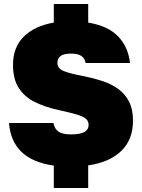

<svg xmlns="http://www.w3.org/2000/svg" viewBox="-20 -820 710 960"><path d="M249 120V8Q143 -7 87.5 -60.5Q32 -114 25 -205H247Q253 -175 273 -161.5Q293 -148 335 -148Q381 -148 402 -160Q423 -172 423 -196Q423 -215 408.5 -227Q394 -239 360.5 -248.5Q327 -258 272 -270Q204 -285 153 -310.5Q102 -336 73.5 -380.5Q45 -425 45 -496Q45 -584 99.5 -637.5Q154 -691 249 -707V-800H421V-707Q519 -691 570 -638.5Q621 -586 630 -505H408Q404 -528 387 -540Q370 -552 335 -552Q299 -552 283 -540Q267 -528 267 -506Q267 -478 298 -465Q329 -452 400 -439Q449 -429 493 -414.5Q537 -400 571.5 -375Q606 -350 625.5 -311.5Q645 -273 645 -217Q645 -121 585.5 -64.5Q526 -8 421 7V120Z"/></svg>

Font: Golos Text ExtraBold
Style: Regular
Weight: 800
Designer: A.Korolkova, Vitaly Kuzmin
Foundry: ParaType Ltd
Version: Version 2.004